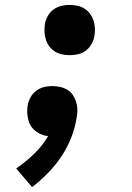

<svg xmlns="http://www.w3.org/2000/svg" viewBox="-20 -548 540 783"><path d="M111 215 46 139Q84 113 118.5 80Q153 47 176 7Q157 5 140.5 -3.5Q124 -12 112.5 -25.5Q101 -39 96 -57.5Q91 -76 91 -94Q91 -101 91.5 -107Q92 -113 93 -119Q96 -136 105 -152Q114 -168 128.5 -178.5Q143 -189 159.5 -193Q176 -197 193 -197Q209 -197 225 -193.5Q241 -190 254.5 -182Q268 -174 276.5 -161.5Q285 -149 290 -134Q295 -119 295.5 -103Q296 -87 293 -71Q287 -30 271.5 10.5Q256 51 232 87.5Q208 124 177 156Q146 188 111 215ZM264 -323Q248 -323 232 -326.5Q216 -330 203 -338.5Q190 -347 181 -359Q172 -371 167 -386.5Q162 -402 161.5 -418Q161 -434 163 -450Q166 -467 175 -483Q184 -499 198.5 -509.5Q213 -520 230 -524Q247 -528 264 -528Q280 -528 296 -524.5Q312 -521 325 -512.5Q338 -504 347 -492Q356 -480 361 -465Q366 -450 367 -433.5Q368 -417 365 -401Q362 -384 353 -368Q344 -352 330 -341.5Q316 -331 298.5 -327Q281 -323 264 -323Z"/></svg>

Font: Iosevka Extrabold Oblique
Style: Regular
Weight: 800
Italic angle: -9°
Monospace: yes
Designer: Belleve Invis
Foundry: Belleve Invis
Version: Version 32.5.0; ttfautohint (v1.8.4)